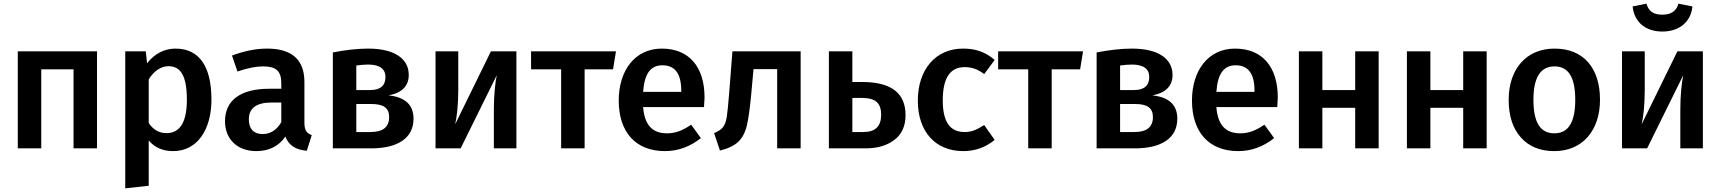

<svg xmlns="http://www.w3.org/2000/svg" viewBox="-20 -809 9383 1047"><path d="M509 0V-529H77V0H205V-431H381V0Z M937 -544C878 -544 823 -517 782 -464L775 -529H663V218L791 204V-43C824 -4 868 15 924 15C1056 15 1133 -102 1133 -266C1133 -442 1070 -544 937 -544ZM888 -83C848 -83 816 -101 791 -138V-376C818 -420 856 -448 899 -448C966 -448 999 -394 999 -265C999 -144 962 -83 888 -83Z M1640 -362C1640 -483 1572 -544 1437 -544C1375 -544 1311 -531 1245 -506L1275 -419C1330 -438 1376 -447 1415 -447C1484 -447 1514 -423 1514 -355V-325H1448C1293 -325 1207 -263 1207 -148C1207 -51 1273 15 1378 15C1445 15 1500 -11 1536 -64C1556 -15 1593 8 1653 13L1680 -72C1652 -83 1640 -99 1640 -140ZM1412 -78C1363 -78 1337 -107 1337 -158C1337 -219 1378 -250 1461 -250H1514V-143C1489 -100 1455 -78 1412 -78Z M2099 -289C2171 -302 2209 -340 2209 -400C2209 -493 2125 -544 1988 -544C1931 -544 1866 -537 1795 -523V0H2004C2145 0 2235 -53 2235 -162C2235 -237 2190 -279 2099 -289ZM1987 -457C2050 -457 2082 -434 2082 -389C2082 -342 2054 -318 1999 -318H1923V-452C1948 -455 1969 -457 1987 -457ZM1923 -89V-242H2003C2074 -242 2102 -219 2102 -170C2102 -116 2068 -89 2001 -89Z M2796 -529H2657L2462 -131C2466 -146 2470 -172 2474 -208C2477 -244 2479 -280 2479 -317V-529H2355V0H2492L2689 -399C2681 -364 2673 -289 2673 -212V0H2796Z M2876 -529V-431H3040V0H3168V-431H3323L3339 -529Z M3822 -277C3822 -445 3737 -544 3589 -544C3442 -544 3354 -424 3354 -261C3354 -90 3445 15 3606 15C3678 15 3743 -9 3802 -56L3749 -129C3702 -97 3664 -82 3617 -82C3542 -82 3495 -122 3487 -225H3819C3821 -253 3822 -270 3822 -277ZM3695 -308H3487C3494 -409 3529 -453 3592 -453C3661 -453 3695 -407 3695 -314Z M3974 -529 3956 -299C3951 -238 3947 -195 3943 -170C3934 -119 3918 -102 3874 -83L3906 12C3951 1 3984 -15 4006 -36C4027 -56 4043 -85 4052 -122C4061 -159 4069 -215 4076 -290L4089 -432H4218V0H4346V-529Z M4628 -362V-529H4500V0H4701C4764 0 4816 -15 4857 -46C4898 -77 4918 -122 4918 -181C4918 -298 4845 -362 4680 -362ZM4628 -89V-275H4679C4756 -275 4785 -246 4785 -183C4785 -120 4753 -89 4688 -89Z M5232 -544C5081 -544 4985 -429 4985 -260C4985 -92 5080 15 5233 15C5297 15 5354 -5 5404 -46L5347 -127C5304 -100 5277 -89 5240 -89C5164 -89 5121 -139 5121 -262C5121 -383 5161 -443 5240 -443C5280 -443 5311 -432 5347 -405L5404 -482C5355 -525 5301 -544 5232 -544Z M5423 -529V-431H5587V0H5715V-431H5870L5886 -529Z M6264 -289C6336 -302 6374 -340 6374 -400C6374 -493 6290 -544 6153 -544C6096 -544 6031 -537 5960 -523V0H6169C6310 0 6400 -53 6400 -162C6400 -237 6355 -279 6264 -289ZM6152 -457C6215 -457 6247 -434 6247 -389C6247 -342 6219 -318 6164 -318H6088V-452C6113 -455 6134 -457 6152 -457ZM6088 -89V-242H6168C6239 -242 6267 -219 6267 -170C6267 -116 6233 -89 6166 -89Z M6948 -277C6948 -445 6863 -544 6715 -544C6568 -544 6480 -424 6480 -261C6480 -90 6571 15 6732 15C6804 15 6869 -9 6928 -56L6875 -129C6828 -97 6790 -82 6743 -82C6668 -82 6621 -122 6613 -225H6945C6947 -253 6948 -270 6948 -277ZM6821 -308H6613C6620 -409 6655 -453 6718 -453C6787 -453 6821 -407 6821 -314Z M7498 0V-529H7370V-318H7191V-529H7063V0H7191V-221H7370V0Z M8087 0V-529H7959V-318H7780V-529H7652V0H7780V-221H7959V0Z M8457 -544C8302 -544 8207 -431 8207 -265C8207 -178 8229 -109 8273 -60C8317 -10 8378 15 8456 15C8610 15 8705 -98 8705 -265C8705 -352 8683 -420 8640 -470C8596 -519 8535 -544 8457 -544ZM8457 -447C8532 -447 8570 -389 8570 -265C8570 -141 8532 -82 8456 -82C8380 -82 8342 -140 8342 -265C8342 -386 8380 -447 8457 -447Z M9045 -637C9138 -637 9201 -690 9209 -774L9133 -789C9121 -748 9092 -729 9045 -729C8998 -729 8971 -746 8958 -789L8883 -774C8891 -690 8952 -637 9045 -637ZM9266 -529H9127L8932 -131C8936 -146 8940 -172 8944 -208C8947 -244 8949 -280 8949 -317V-529H8825V0H8962L9159 -399C9151 -364 9143 -289 9143 -212V0H9266Z"/></svg>

Font: Fira Sans Medium
Style: Regular
Weight: 500
Designer: Carrois Corporate & Edenspiekermann AG
Foundry: Carrois Corporate GbR & Edenspiekermann AG
Version: Version 4.203